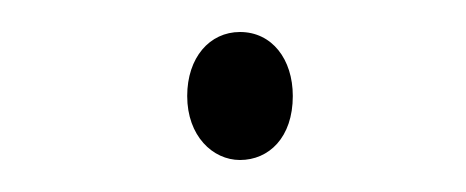

<svg xmlns="http://www.w3.org/2000/svg" viewBox="-20 -672 291 120"><path d="M97 -612C97 -587 113 -572 130 -572C148 -572 163 -586 163 -612C163 -635 150 -652 130 -652C111 -652 97 -636 97 -612Z"/></svg>

Font: Noto Sans Devanagari UI Thin
Style: Regular
Weight: 100
Designer: Jelle Bosma - Monotype Design Team
Foundry: Monotype Imaging Inc.
Version: Version 2.004